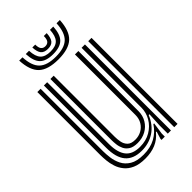

<svg xmlns="http://www.w3.org/2000/svg" viewBox="-235 -855 947 947"><g transform="rotate(-45 238.5 -382.0)"><path d="M192.9 9.1Q151.4 9.1 124.4 -2.8Q97.4 -14.8 81.8 -34.3Q66.1 -53.7 58.8 -76.5Q51.4 -99.3 49.4 -121.5Q47.3 -143.7 47.3 -160.6V-600H70.1V-164.7Q70.1 -144.5 73.4 -118.3Q76.7 -92.1 88.9 -67.5Q101.1 -42.8 127.4 -26.8Q153.8 -10.7 200 -10.7Q247.9 -10.7 282.9 -29.9Q317.9 -49.2 340.1 -83.4H345.4L336.5 -21.5V0H313.6L313.4 -6.8L325.7 -46.6H321.3Q297.4 -17.5 265.5 -4.2Q233.5 9.1 192.9 9.1ZM402.3 0V-600H425.3V0ZM220.1 -72.1Q190.7 -72.1 174.1 -82.6Q157.6 -93.1 149.9 -109.1Q142.3 -125.2 140.4 -142.4Q138.4 -159.5 138.4 -172.8V-600H161.3V-174Q161.3 -156.6 164.8 -137.5Q168.4 -118.5 181.6 -105.2Q194.8 -91.9 223.4 -91.9Q246.8 -91.9 266.4 -102.4Q286 -112.9 297.8 -132.4Q309.7 -151.9 309.7 -178.8V-600H333.6V-180.9Q333.6 -149.5 318.7 -124.9Q303.7 -100.2 278.1 -86.1Q252.5 -72.1 220.1 -72.1ZM206.6 -30.7Q149.2 -31.1 121.1 -64.3Q93 -97.5 93 -166V-600H115.8V-168.8Q115.8 -109.5 139.4 -80Q162.9 -50.4 214.6 -50.4Q257.1 -50.4 288.9 -69.2Q320.7 -88.1 338.3 -118.3Q356 -148.6 356 -182.7V-600H379.4V0H357.2V-58L360.9 -131.6H355.5Q335.3 -81.6 295.9 -55.9Q256.4 -30.3 206.6 -30.7ZM235.3 -640Q162.8 -640 129.9 -670.9Q97.1 -701.8 93.7 -772.9H116.6Q119.4 -711.6 147.1 -685Q174.7 -658.4 235.3 -658.4Q295.7 -658.4 323.3 -685Q350.9 -711.6 354.1 -772.9H377Q373.1 -701.8 340.2 -670.9Q307.3 -640 235.3 -640ZM235.3 -676.6Q186.3 -676.6 164.1 -699Q142 -721.3 139.5 -772.9H162.3Q164.3 -731.3 181.3 -713.2Q198.2 -695 235.3 -695Q272.3 -695 289.3 -713.2Q306.2 -731.3 308.4 -772.9H331.2Q328.6 -721.3 306.3 -699Q284 -676.6 235.3 -676.6ZM235.3 -713.3Q210 -713.3 198.3 -727.1Q186.7 -740.9 185.2 -772.9H205.4Q205.4 -750.8 213.2 -741.2Q220.9 -731.6 235.3 -731.6Q250 -731.6 257.7 -741.2Q265.4 -750.8 265.3 -772.9H285.5Q283.8 -740.9 272.2 -727.1Q260.5 -713.3 235.3 -713.3Z"/></g></svg>

Font: Big Shoulders Inline Text Thin
Style: Regular
Weight: 100
Designer: Patric King
Foundry: XO Type Co
Version: Version 2.002